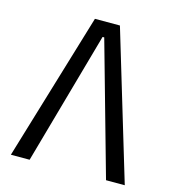

<svg xmlns="http://www.w3.org/2000/svg" viewBox="-104 -782 794 870"><g transform="rotate(15 293.0 -346.5)"><path d="M25.9 0 234.4 -693.4H351.6L560.1 0H472.2L296.9 -623H289.1L113.8 0Z"/></g></svg>

Font: Cascadia Mono NF SemiLight
Style: Regular
Weight: 350
Monospace: yes
Designer: Aaron Bell
Foundry: Saja Typeworks
Version: Version 2404.023; ttfautohint (v1.8.4)